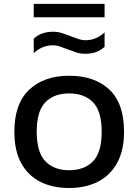

<svg xmlns="http://www.w3.org/2000/svg" viewBox="-20 -932 693 962"><path d="M326.5 10Q244 10 182.2 -21Q120.5 -52 86.2 -114.5Q52 -177 52 -272Q52 -412.5 126.2 -482.5Q200.5 -552.5 326.5 -552.5Q454 -552.5 527.8 -483.2Q601.5 -414 601.5 -272Q601.5 -178.5 567 -115.8Q532.5 -53 470.5 -21.5Q408.5 10 326.5 10ZM326.5 -79Q402 -79 445.8 -123.5Q489.5 -168 489.5 -271.5Q489.5 -375.5 445.8 -419.8Q402 -464 326.5 -464Q251 -464 207.5 -420Q164 -376 164 -272.5Q164 -168.5 207.5 -123.8Q251 -79 326.5 -79ZM407 -662.5Q382.5 -662.5 360.8 -669.8Q339 -677 318.5 -685Q299.5 -692.5 281 -698.8Q262.5 -705 243.5 -705Q191 -705 149 -665.5V-738Q185.5 -773 246 -773Q270.5 -773 292.2 -765.8Q314 -758.5 334.5 -750.5Q353.5 -743 372 -736.8Q390.5 -730.5 409.5 -730.5Q462 -730.5 504 -770V-697.5Q467.5 -662.5 407 -662.5ZM149 -845.5V-912.5H504V-845.5Z"/></svg>

Font: Encode Sans Expanded Expanded Medium
Style: Regular
Weight: 500
Width: 7
Designer: Multiple Designers
Foundry: Impallari Type
Version: Version 3.000; ttfautohint (v1.8.3) -l 8 -r 50 -G 200 -x 14 